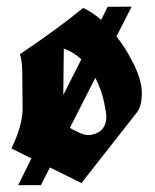

<svg xmlns="http://www.w3.org/2000/svg" viewBox="-20 -553 462 573"><path d="M39.1 -391.1Q152.8 -467.3 228 -529.3Q254.4 -517.6 281.7 -493.7L301.3 -532.7L373 -533.2L327.6 -444.3Q351.1 -415 372.6 -374.5Q403.3 -316.9 403.3 -275.1Q403.3 -233.4 385.3 -213.4L223.1 -6.8L128.9 -53.2L102.1 -0.5H34.2L73.7 -80.1L14.2 -109.9Q47.4 -178.7 47.4 -229L46.4 -342.8Q44.9 -377.9 39.1 -391.1ZM188.5 -171.4Q195.8 -166.5 213.9 -158.2Q231.9 -149.9 241.5 -149.9Q251 -149.9 254.4 -150.9Q297.4 -160.6 297.4 -205.1Q297.4 -215.3 290.3 -249.5Q283.2 -283.7 264.6 -320.8ZM170.4 -408.2 168.9 -269.5 222.7 -376Q199.7 -397.5 170.4 -408.2Z"/></svg>

Font: UnifrakturCook
Style: Bold
Weight: 700
Designer: j. 'mach' wust
Version: Version 2011-09-01